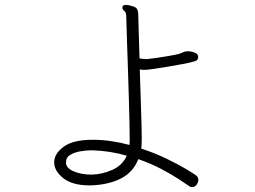

<svg xmlns="http://www.w3.org/2000/svg" viewBox="-20 -748 1040 783"><path d="M345 8H349Q421 6 472 -19.5Q523 -45 544 -99Q596 -81 637.5 -59Q679 -37 707.5 -18.5Q736 0 747 8Q755 15 764 15Q778 15 786 -2Q789 -8 789 -14Q789 -26 779 -33Q770 -40 739 -58.5Q708 -77 661 -100Q614 -123 556 -142Q557 -147 557.5 -157.5Q558 -168 558 -183Q558 -223 555.5 -294Q553 -365 550 -465Q554 -464 558.5 -463.5Q563 -463 567 -463Q579 -463 607 -467Q635 -471 667 -476.5Q699 -482 723 -486.5Q747 -491 751 -492Q762 -495 775 -498.5Q788 -502 788 -515V-519Q787 -528 773.5 -533.5Q760 -539 746 -539Q741 -539 736 -538Q731 -537 720 -532Q712 -528 694 -524.5Q676 -521 654.5 -517.5Q633 -514 615 -511.5Q597 -509 588 -508Q585 -507 582 -507Q579 -507 576 -507Q569 -507 562 -508Q555 -509 549 -510Q547 -576 545.5 -625Q544 -674 544 -681Q544 -704 538.5 -712Q533 -720 516 -724Q503 -728 493 -728Q479 -728 479 -717Q479 -709 487 -703.5Q495 -698 495 -678Q495 -674 496 -642.5Q497 -611 498.5 -563Q500 -515 502 -458.5Q504 -402 505.5 -347Q507 -292 508 -247.5Q509 -203 509 -178Q509 -170 508.5 -164.5Q508 -159 508 -157Q471 -167 433 -172.5Q395 -178 357 -178Q278 -178 239.5 -149.5Q201 -121 201 -86Q201 -51 238 -21.5Q275 8 345 8ZM356 -36H352Q311 -36 280 -49.5Q249 -63 249 -85Q249 -106 266.5 -116.5Q284 -127 308 -131Q332 -135 351 -135H357Q392 -134 427.5 -128.5Q463 -123 497 -113Q479 -73 437.5 -55Q396 -37 356 -36Z"/></svg>

Font: Klee One
Style: Regular
Weight: 400
Designer: Fontworks Inc.
Foundry: Fontworks Inc.
Version: Version 1.100